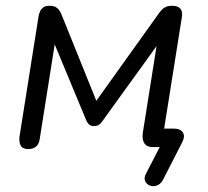

<svg xmlns="http://www.w3.org/2000/svg" viewBox="-20 -511 724 667"><path d="M546.4 113.4Q540 125.6 530.3 130.9Q520.6 136.3 510.4 135.6Q500.2 134.8 492.6 129Q485.1 123.1 482.9 113.6Q480.8 104.1 487.6 91.5L547.8 -25L547.3 0H510.4Q490.5 0 481.8 -12.8Q473.1 -25.7 475.9 -48L530.6 -393.2H554.5L335 -89.2Q331 -83.1 324.4 -78.1Q317.8 -73 306.7 -73Q295.6 -73 289.4 -78.6Q283.3 -84.2 279.8 -92.6L154.9 -393.2H175.8L118.2 -29.5Q115.8 -10.5 105.1 -1.8Q94.4 6.9 78.4 6.9Q59 6.9 52.2 -5Q45.4 -16.9 47.8 -36.8L114.2 -455.6Q115.7 -463.4 119.1 -471.4Q122.5 -479.4 130.2 -485.2Q137.9 -490.9 152.4 -490.9Q164.5 -490.9 172.3 -487.1Q180 -483.2 184.9 -476.6Q189.8 -470.1 193.2 -461.8L314.6 -160.8L533.7 -467.1Q538.6 -473.5 544 -478.8Q549.3 -484.2 557.3 -487.6Q565.3 -490.9 577.4 -490.9Q597.2 -490.9 606.2 -481.3Q615.1 -471.6 611.7 -451.2L545.8 -36.3L542.9 -64.3H583Q605.9 -64.3 615 -51.3Q624.1 -38.4 612.3 -15.4Z"/></svg>

Font: Nunito ExtraLight
Style: Italic
Weight: 200
Italic angle: -9°
Designer: Vernon Adams
Foundry: Vernon Adams
Version: Version 3.602